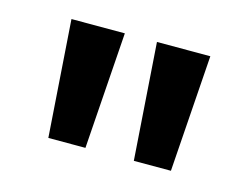

<svg xmlns="http://www.w3.org/2000/svg" viewBox="-51 -927 534 410"><g transform="rotate(15 216.5 -722.0)"><path d="M81 -593 63 -851H181L163 -593ZM270 -593 252 -851H370L352 -593Z"/></g></svg>

Font: Noto Sans Tamil UI Condensed SemiBold
Style: Regular
Weight: 600
Width: 3
Designer: Jelle Bosma - Monotype Design Team
Foundry: Monotype Imaging Inc.
Version: Version 2.004; ttfautohint (v1.8.4.7-5d5b)